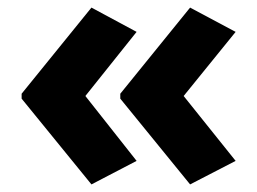

<svg xmlns="http://www.w3.org/2000/svg" viewBox="-20 -530 678 506"><path d="M37 -283 221 -510 340 -446 205 -277 340 -106 221 -44 37 -270ZM297 -283 481 -510 601 -446 464 -277 601 -106 481 -44 297 -270Z"/></svg>

Font: Noto Sans Thai Looped ExtraBold
Style: Regular
Weight: 800
Designer: Sasikarn Vongin, Ben Mitchell
Foundry: The Fontpad Ltd
Version: Version 1.001; ttfautohint (v1.8.4.7-5d5b)